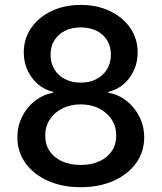

<svg xmlns="http://www.w3.org/2000/svg" viewBox="-20 -758 664 788"><path d="M311.5 10.3Q234.9 10.3 176.3 -16.1Q117.7 -42.5 84.5 -88.6Q51.3 -134.8 51.3 -194.3Q51.3 -239.7 70.6 -278.8Q89.8 -317.9 123.3 -344Q156.7 -370.1 198.7 -377.4V-380.9Q144 -394 110.8 -439.5Q77.6 -484.9 77.6 -543Q77.6 -599.1 107.9 -643.1Q138.2 -687 190.9 -712.4Q243.7 -737.8 311.5 -737.8Q378.9 -737.8 431.6 -712.4Q484.4 -687 514.6 -643.1Q544.9 -599.1 544.9 -543Q544.9 -484.4 511.7 -439.2Q478.5 -394 424.8 -380.9V-377.4Q466.3 -370.1 499.5 -344Q532.7 -317.9 552.2 -278.8Q571.8 -239.7 571.8 -194.3Q571.8 -134.8 538.6 -88.6Q505.4 -42.5 446.5 -16.1Q387.7 10.3 311.5 10.3ZM311.5 -81.1Q356 -81.1 388.4 -96.2Q420.9 -111.3 439 -138.2Q457 -165 457 -201.2Q457 -238.8 438.2 -267.6Q419.4 -296.4 386.5 -313Q353.5 -329.6 311.5 -329.6Q269 -329.6 236.1 -313Q203.1 -296.4 184.3 -267.6Q165.5 -238.8 165.5 -201.2Q165.5 -165 183.3 -138.2Q201.2 -111.3 234.1 -96.2Q267.1 -81.1 311.5 -81.1ZM311.5 -418.9Q347.7 -418.9 375.5 -433.3Q403.3 -447.8 419.2 -473.6Q435.1 -499.5 435.1 -533.2Q435.1 -567.4 419.7 -592.5Q404.3 -617.7 376.2 -631.6Q348.1 -645.5 311.5 -645.5Q274.4 -645.5 246.6 -631.6Q218.8 -617.7 203.1 -592.5Q187.5 -567.4 187.5 -533.2Q187.5 -499.5 203.1 -473.6Q218.8 -447.8 246.8 -433.3Q274.9 -418.9 311.5 -418.9Z"/></svg>

Font: V-Inter
Style: Medium-500
Weight: 500
Designer: Rasmus Andersson
Foundry: rsms
Version: Version 4.000;git-4146feb